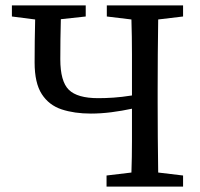

<svg xmlns="http://www.w3.org/2000/svg" viewBox="-20 -690 741 710"><path d="M374 0V-41L466 -52Q468 -109 468 -168Q468 -227 468 -288Q431 -280 392 -275Q353 -270 316 -270Q255 -270 208 -285.5Q161 -301 134.5 -342Q108 -383 108 -459Q108 -498 108.5 -538.5Q109 -579 110 -618L24 -629V-670H297V-629L205 -619Q204 -582 203.5 -545Q203 -508 203 -471Q203 -389 234.5 -358Q266 -327 343 -327Q370 -327 400 -329Q430 -331 468 -337V-359Q468 -424 468 -489Q468 -554 466 -618L375 -629V-670H657V-629L565 -618Q564 -554 563.5 -489Q563 -424 563 -359V-310Q563 -246 563.5 -181.5Q564 -117 565 -52L657 -41V0Z"/></svg>

Font: Source Serif 4
Style: Regular
Weight: 400
Designer: Frank Grießhammer
Foundry: Adobe
Version: Version 4.005;hotconv 1.1.0;makeotfexe 2.6.0